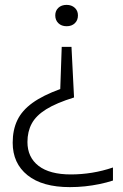

<svg xmlns="http://www.w3.org/2000/svg" viewBox="-20 -567 506 787"><path d="M273 -375 283.5 -167.5Q211 -145 169.2 -119Q127.5 -93 110 -60.2Q92.5 -27.5 92.5 15Q92.5 77.5 138 112.8Q183.5 148 270.5 148Q313.5 148 357 141Q400.5 134 443 119.5V173Q417 181.5 388 187.5Q359 193.5 328.2 196.8Q297.5 200 266.5 200Q153.5 200 92.8 151.2Q32 102.5 32 18Q32 -34.5 51 -74.2Q70 -114 112.8 -145Q155.5 -176 227 -202L233 -375ZM253 -547Q273.5 -547 286.5 -535Q299.5 -523 299.5 -504Q299.5 -484 286.8 -471.8Q274 -459.5 253 -459.5Q232 -459.5 219.2 -472Q206.5 -484.5 206.5 -504Q206.5 -523 219.2 -535Q232 -547 253 -547Z"/></svg>

Font: Encode Sans SC SemiExpanded Light
Style: Regular
Weight: 300
Width: 6
Designer: Multiple Designers
Foundry: Impallari Type
Version: Version 3.002